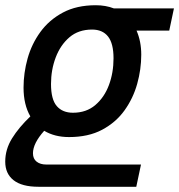

<svg xmlns="http://www.w3.org/2000/svg" viewBox="-47 -564 685 734"><path d="M100 150Q37 150 5 125Q-27 100 -27 54Q-27 7 -1 -35Q25 -77 69 -119Q43 -164 43 -229Q43 -285 58.5 -340.5Q74 -396 107.5 -442Q141 -488 193.5 -516Q246 -544 319 -544Q357 -544 388 -532H618L600 -447H475Q493 -406 493 -355Q493 -299 477.5 -243.5Q462 -188 429 -142Q396 -96 343.5 -68Q291 -40 217 -40Q162 -40 122 -64Q79 -16 79 22Q79 43 93 54Q107 65 130 65H492L474 150ZM232 -133Q283 -133 317.5 -162.5Q352 -192 369.5 -239Q387 -286 387 -341Q387 -398 366 -424.5Q345 -451 305 -451Q253 -451 218.5 -421.5Q184 -392 166 -344.5Q148 -297 148 -243Q148 -184 170 -158.5Q192 -133 232 -133Z"/></svg>

Font: Geist Mono Medium
Style: Italic
Weight: 500
Italic angle: -12°
Monospace: yes
Designer: Basement.studio, Andrés Briganti, Mateo Zaragoza
Foundry: Basement.studio, Vercel, Andrés Briganti, Guido Ferreyra, Mateo Zaragoza
Version: Version 1.500; ttfautohint (v1.8.4.7-5d5b)